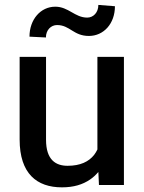

<svg xmlns="http://www.w3.org/2000/svg" viewBox="-20 -763 594 792"><path d="M385.7 -53.7 388.2 0H491.2V-528.3H381.8V-146.5C377.9 -138.2 373.5 -130.9 368.2 -124C346.2 -96.2 311.5 -79.1 258.8 -79.1C210.4 -79.1 169.9 -103 169.9 -186.5V-528.3H61V-187.5C61 -46.9 131.8 9.8 235.4 9.8C283.7 9.8 320.8 -1.5 351.6 -22.5C364.3 -31.2 375.5 -41.5 385.7 -53.7ZM385.7 -742.7C385.7 -711.4 365.2 -690.4 339.8 -690.4C288.6 -690.4 262.7 -735.4 208 -735.4C147.5 -735.4 101.6 -682.6 101.6 -611.8L169.4 -608.4C169.4 -639.2 190.4 -659.7 215.3 -659.7C268.6 -659.7 282.7 -614.7 346.7 -614.7C407.7 -614.7 454.1 -665.5 454.1 -737.3Z"/></svg>

Font: Bert Sans Medium
Style: Regular
Weight: 500
Designer: Christian Robertson (Google), Cristiano Sobral
Foundry: Google, Cristiano Sobral
Version: Version 3.101